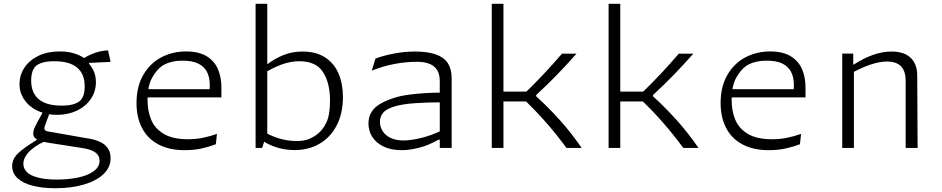

<svg xmlns="http://www.w3.org/2000/svg" viewBox="-20 -785 5000 1019"><path d="M83.5 -339Q83.5 -385 108.8 -424.5Q134 -464 182.5 -488Q231 -512 298 -512Q343.5 -512 380.5 -499.5Q417.5 -487 449 -460.5L453 -446Q454.5 -444.5 456 -442.5Q472 -422.5 480.5 -399.8Q489 -377 489 -349.5Q489 -299.5 462 -259.8Q435 -220 388 -197.8Q341 -175.5 282.5 -175.5Q225.5 -175.5 180.2 -196.8Q135 -218 109.2 -255.5Q83.5 -293 83.5 -339ZM553.5 -517.5 567 -456.5 417.5 -449.5 426.5 -477Q451.5 -493 485.2 -504.8Q519 -516.5 553.5 -517.5ZM252 -209 218 -116.5Q215.5 -109.5 215.5 -104Q215.5 -98.5 219.2 -94.2Q223 -90 231 -88L234 -87.5L454 -49L458 -48.5Q489 -42.5 513 -31Q537 -19.5 552 1.5Q567 22.5 567 54.5Q567 102.5 529.8 138.5Q492.5 174.5 426 194.2Q359.5 214 273.5 214Q205.5 214 153.8 200.8Q102 187.5 73.2 161Q44.5 134.5 44.5 96Q44.5 64.5 66 39.2Q87.5 14 138.5 -19L195.5 -56L220.5 -35.5Q205 -29 189 -20.5Q164.5 -7 145.5 9.8Q126.5 26.5 115.2 45.5Q104 64.5 104 84.5Q104 111 124.2 129.8Q144.5 148.5 184.5 158.2Q224.5 168 282 168Q341.5 168 393 157.5Q444.5 147 476.5 124.2Q508.5 101.5 508.5 67.5Q508.5 41 487 24.8Q465.5 8.5 422 1.5L242.5 -26.5Q210 -31.5 191.5 -38Q173 -44.5 164.8 -53.8Q156.5 -63 156.5 -77Q156.5 -92 166 -112.5Q175.5 -133 192 -161.5Q202 -179 203 -181.5L221.5 -217.5ZM268.5 -460Q231.5 -460 208.5 -453.5Q185.5 -447 172.5 -436.5Q160 -426.5 152.8 -407Q145.5 -387.5 145.5 -357Q145.5 -292 185.8 -258.2Q226 -224.5 306.5 -224.5Q343.5 -224.5 366.5 -231Q389.5 -237.5 402.5 -248Q415 -258 422.2 -277.5Q429.5 -297 429.5 -327.5Q429.5 -392.5 389.2 -426.2Q349 -460 268.5 -460Z M763 -254.5Q763 -195 782.8 -148.5Q802.5 -102 850 -74Q897.5 -46 977 -46Q1020 -46 1058.5 -54Q1097 -62 1131.5 -74.5L1125.5 -19.5Q1092 -6.5 1050.8 2.8Q1009.5 12 960.5 12Q877.5 12 820.2 -18.8Q763 -49.5 733.8 -105.8Q704.5 -162 704.5 -238.5Q704.5 -324.5 739.8 -386.2Q775 -448 834.8 -480Q894.5 -512 968 -512Q1036 -512 1077.8 -485.8Q1119.5 -459.5 1137.2 -416.8Q1155 -374 1155 -321.5V-268H756.5V-311.5H1109L1089 -282.5Q1091 -294 1092.2 -306Q1093.5 -318 1093.5 -332Q1093.5 -375 1078.2 -404Q1063 -433 1031.2 -448Q999.5 -463 950 -463Q914 -463 886 -455.2Q858 -447.5 840 -435Q809.5 -413.5 786.2 -370.2Q763 -327 763 -254.5Z M1391.5 -63 1371.5 0H1336.5V-765H1398.5V-70ZM1543.5 11.5Q1492.5 11.5 1445.8 -3.5Q1399 -18.5 1360.5 -47L1372.5 -90.5Q1415 -64 1461.5 -50.2Q1508 -36.5 1554.5 -36.5Q1586.5 -36.5 1611 -44.2Q1635.5 -52 1660.5 -70Q1692 -93 1711.8 -133.8Q1731.5 -174.5 1731.5 -251.5Q1731.5 -344.5 1694.5 -402.2Q1657.5 -460 1568.5 -460Q1522.5 -460 1475.8 -443Q1429 -426 1383 -397.5L1386 -445.5H1400.5Q1441 -475.5 1486.2 -493.5Q1531.5 -511.5 1586 -511.5Q1658 -511.5 1706 -480Q1754 -448.5 1777 -394.2Q1800 -340 1800 -270Q1800 -183.5 1767.2 -120Q1734.5 -56.5 1676.5 -22.5Q1618.5 11.5 1543.5 11.5Z M2314 0V-355Q2314 -392 2299 -414.5Q2284 -437 2257.5 -447Q2231 -457 2195.5 -457Q2132 -457 2071.5 -445.2Q2011 -433.5 1953 -410L1973 -474.5Q2018.5 -491 2073 -501.2Q2127.5 -511.5 2182 -511.5Q2250.5 -511.5 2293.8 -496Q2337 -480.5 2357 -449.5Q2377 -418.5 2377 -371V0ZM2075.5 -220.5Q2030 -207 2013.2 -186.5Q1996.5 -166 1996.5 -139Q1996.5 -111.5 2011 -88.8Q2025.5 -66 2053.8 -52.8Q2082 -39.5 2121 -39.5Q2160.5 -39.5 2215.8 -53Q2271 -66.5 2324 -92.5L2328.5 -43.5H2306.5Q2254.5 -13.5 2203.8 -0.8Q2153 12 2112.5 12Q2055 12 2015.2 -7.5Q1975.5 -27 1955.5 -59Q1935.5 -91 1935.5 -129.5Q1935.5 -199 2000.5 -235.2Q2065.5 -271.5 2150.2 -282.5Q2235 -293.5 2324 -293.5V-242Q2252 -242 2184.8 -237.5Q2117.5 -233 2075.5 -220.5Z M2652 -765V0H2590V-765ZM2825.5 -280.5V-274Q2889 -216.5 2949.8 -149.2Q3010.5 -82 3067 0H2986.5Q2931 -75 2877.2 -136Q2823.5 -197 2757.5 -261.5L2793 -246.5H2630V-299H2797L2750.5 -276Q2816.5 -339.5 2866.5 -393Q2916.5 -446.5 2962.5 -500H3039.5Q2986 -439.5 2936.2 -388.2Q2886.5 -337 2825.5 -280.5Z M3272 -765V0H3210V-765ZM3445.5 -280.5V-274Q3509 -216.5 3569.8 -149.2Q3630.5 -82 3687 0H3606.5Q3551 -75 3497.2 -136Q3443.5 -197 3377.5 -261.5L3413 -246.5H3250V-299H3417L3370.5 -276Q3436.5 -339.5 3486.5 -393Q3536.5 -446.5 3582.5 -500H3659.5Q3606 -439.5 3556.2 -388.2Q3506.5 -337 3445.5 -280.5Z M3863 -254.5Q3863 -195 3882.8 -148.5Q3902.5 -102 3950 -74Q3997.5 -46 4077 -46Q4120 -46 4158.5 -54Q4197 -62 4231.5 -74.5L4225.5 -19.5Q4192 -6.5 4150.8 2.8Q4109.5 12 4060.5 12Q3977.5 12 3920.2 -18.8Q3863 -49.5 3833.8 -105.8Q3804.5 -162 3804.5 -238.5Q3804.5 -324.5 3839.8 -386.2Q3875 -448 3934.8 -480Q3994.5 -512 4068 -512Q4136 -512 4177.8 -485.8Q4219.5 -459.5 4237.2 -416.8Q4255 -374 4255 -321.5V-268H3856.5V-311.5H4209L4189 -282.5Q4191 -294 4192.2 -306Q4193.5 -318 4193.5 -332Q4193.5 -375 4178.2 -404Q4163 -433 4131.2 -448Q4099.5 -463 4050 -463Q4014 -463 3986 -455.2Q3958 -447.5 3940 -435Q3909.5 -413.5 3886.2 -370.2Q3863 -327 3863 -254.5Z M4512 0H4450V-500.5H4508.5V-438L4512 -431ZM4786.5 0V-356.5Q4786.5 -393.5 4774.2 -416Q4762 -438.5 4740.2 -448.5Q4718.5 -458.5 4688.5 -458.5Q4647 -458.5 4597 -441.2Q4547 -424 4491.5 -392.5V-442.5H4511.5Q4561.5 -475 4612 -493.2Q4662.5 -511.5 4712 -511.5Q4778 -511.5 4812.8 -478.5Q4847.5 -445.5 4848 -386L4850 0Z"/></svg>

Font: Monaspace Argon Var
Style: Regular
Weight: 400
Designer: Riley Cran and the Lettermatic Team
Version: Version 1.000 (Monaspace Argon Var)